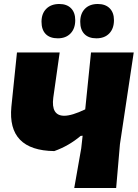

<svg xmlns="http://www.w3.org/2000/svg" viewBox="-20 -926 690 962"><path d="M277 -906Q315 -906 336 -884.5Q357 -863 357 -825Q357 -783 333.5 -758.5Q310 -734 270 -734Q230 -734 209 -755.5Q188 -777 188 -817Q188 -858 212 -882Q236 -906 277 -906ZM470 -906Q508 -906 529.5 -884.5Q551 -863 551 -825Q551 -783 527.5 -758.5Q504 -734 463 -734Q424 -734 403 -755.5Q382 -777 382 -817Q382 -858 405.5 -882Q429 -906 470 -906ZM650 -663 581 -204 562 16H352L387 -183L394 -246L384 -245Q325 -195 252 -169Q16 -172 37 -391L65 -663H279L247 -437Q235 -346 302 -346Q340 -346 407 -378L436 -663Z"/></svg>

Font: Alegreya Sans SC Black
Style: Italic
Weight: 900
Italic angle: -7°
Designer: Juan Pablo del Peral
Foundry: Huerta Tipografica
Version: Version 2.007